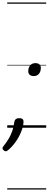

<svg xmlns="http://www.w3.org/2000/svg" viewBox="-58 -1026 391 1542"><path d="M213 -415Q192 -415 180.5 -425.5Q169 -436 169 -453Q169 -483 184.5 -501Q200 -519 226 -519Q247 -519 258.5 -509Q270 -499 270 -481Q270 -452 255 -433.5Q240 -415 213 -415ZM-12 189Q-20 189 -29 181Q-38 173 -38 165Q-38 161 -36.5 157.5Q-35 154 -31 149Q-6 118 11.5 88.5Q29 59 40.5 26.5Q52 -6 57 -46Q59 -61 69 -69Q79 -77 97 -77Q114 -77 122.5 -70Q131 -63 131 -50Q131 -22 117.5 17.5Q104 57 78 98Q52 139 14 174Q7 181 0 185Q-7 189 -12 189ZM0 486H313V496H0ZM0 -20H313V0H0ZM0 -505H313V-500H0ZM0 -1006H313V-996H0Z"/></svg>

Font: Playwrite CA Guides
Style: Regular
Weight: 400
Designer: Veronika Burian, José Scaglione
Foundry: TypeTogether
Version: Version 1.003